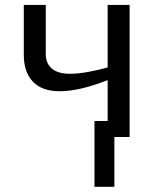

<svg xmlns="http://www.w3.org/2000/svg" viewBox="-20 -548 640 768"><path d="M163.1 -528.3V-332Q163.1 -293.9 187.7 -273.4Q212.4 -252.9 259.8 -252.9Q294.4 -252.9 336.4 -261Q378.4 -269 410.6 -278.3V-528.3H498.5V0H437.5V199.2H357.9V-64H410.6V-227.5Q297.9 -183.1 218.8 -183.1Q147.5 -183.1 111.3 -221.7Q75.2 -260.3 75.2 -327.6V-528.3Z"/></svg>

Font: Courier New
Style: Regular
Weight: 400
Designer: Steve Matteson
Foundry: Ascender Corporation
Version: Version 2.00.3